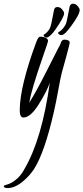

<svg xmlns="http://www.w3.org/2000/svg" viewBox="-75 -608 439 1010"><path d="M233.4 -439C229.8 -436 229.7 -432.9 232.9 -429.7C243.7 -419.9 255.7 -421.5 269 -434.6C276.9 -442.4 286.1 -453.5 296.9 -467.8C328.5 -510.1 344.2 -539.4 344.2 -555.7C344.2 -560.9 340.7 -567.7 333.5 -576.2C326.3 -584.6 318.1 -588.7 308.8 -588.4C299.6 -588.1 293.8 -583.3 291.5 -574C289.2 -564.7 286 -548.2 281.7 -524.4C277.5 -500.7 273.8 -485.8 270.5 -480C260.1 -460.1 247.7 -446.5 233.4 -439ZM183.1 -452.1C176.3 -441.7 167.5 -433.1 156.7 -426.3C152.5 -423.7 153.3 -419.8 159.2 -414.6C162.8 -411.3 166.9 -409.9 171.6 -410.4C176.4 -410.9 182.9 -415 191.4 -422.9C198.6 -429.4 206.4 -438.5 214.8 -450.2C246.4 -495.1 262.2 -524.4 262.2 -538.1C262.2 -543.6 258.6 -550.5 251.5 -558.8C244.3 -567.1 236.1 -571.2 226.8 -571C217.5 -570.9 211.8 -566.2 209.5 -557.1C207.2 -548 203.7 -530.2 199 -503.7C194.3 -477.1 189 -460 183.1 -452.1ZM263.2 -399.4C255.7 -399.4 250 -394.9 246.1 -385.7L242.2 -375.5C240.2 -370.3 237.3 -364.6 233.4 -358.4C230.1 -352.2 209.1 -310.7 170.2 -233.9C131.3 -157.1 100.7 -101.7 78.6 -67.9C86.1 -112.1 108.9 -189.3 147 -299.3L170.9 -369.1C175.5 -382.8 177.7 -390.8 177.7 -393.1C177.4 -403.2 168.8 -410 151.9 -413.6C147.6 -414.6 142.7 -415 137 -415C131.3 -415 126 -409.8 121.1 -399.4C119.1 -395.2 117 -390 114.7 -383.8C58.4 -231.4 29.8 -113.4 28.8 -29.8C28.5 -3.1 35 10.3 48.3 10.3C73.1 10.3 100 -13.1 129.2 -59.8C158.3 -106.5 177.6 -144.4 187 -173.3C159.7 24.3 115.4 175.3 54.2 279.8C38.9 310.4 16.6 334.5 -12.7 352.1C-23.1 357.9 -32.7 361.9 -41.5 364C-50.3 366.1 -54.9 368.5 -55.2 371.1C-55.2 377.9 -48 381.3 -33.7 381.3C-3.4 381.3 29.5 363.8 64.9 328.6C80.9 313 94.2 296.7 105 279.8C141.1 222.8 175.5 123.7 208 -17.6C216.1 -53.1 224 -92.2 231.7 -135C239.3 -177.8 245.6 -208.5 250.5 -227.1L273.4 -309.6C285.8 -355.8 292 -380.5 292 -383.8C291 -394.2 281.4 -399.4 263.2 -399.4Z"/></svg>

Font: Kristi
Style: Medium
Weight: 400
Italic angle: -15°
Version: Version 1.003